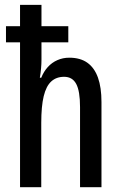

<svg xmlns="http://www.w3.org/2000/svg" viewBox="-20 -780 504 800"><path d="M152.8 -759.8V-670.9H264.6V-603.5H152.8V-531.7Q152.8 -513.7 151.1 -494.9Q149.4 -476.1 146 -456.1H151.9Q162.1 -481.9 179.2 -500.7Q196.3 -519.5 219.2 -529.5Q242.2 -539.6 268.6 -539.6Q314.5 -539.6 344 -518.6Q373.5 -497.6 388.2 -456.5Q402.8 -415.5 402.8 -355V0H313.5V-334Q313.5 -400.4 297.6 -430.2Q281.7 -460 247.1 -460Q214.8 -460 193.6 -440.7Q172.4 -421.4 162.1 -379.2Q151.9 -336.9 151.9 -267.6V0H63.5V-603.5H4.9V-670.9H63.5V-759.8Z"/></svg>

Font: Open Sans Condensed Medium
Style: Regular
Weight: 500
Width: 3
Designer: Monotype Design Team
Foundry: Monotype Imaging Inc.
Version: Version 3.000